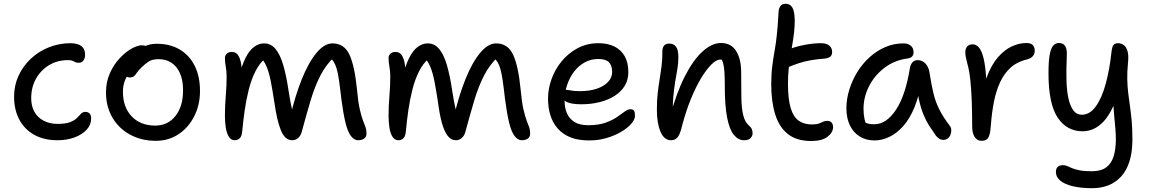

<svg xmlns="http://www.w3.org/2000/svg" viewBox="-20 -728 6043 1009"><path d="M282 9Q211 9 160 -19.5Q109 -48 81.5 -99.5Q54 -151 54 -220Q54 -279 77.5 -330Q101 -381 142 -419.5Q183 -458 237 -479.5Q291 -501 351 -501Q371 -501 388.5 -495.5Q406 -490 416.5 -477Q427 -464 427 -440Q427 -422 418.5 -410Q410 -398 393 -398Q382 -398 375.5 -401.5Q369 -405 361.5 -408.5Q354 -412 337 -412Q282 -412 238.5 -386Q195 -360 169.5 -315Q144 -270 144 -212Q144 -171 160.5 -141Q177 -111 208.5 -94Q240 -77 282 -77Q326 -77 349.5 -86.5Q373 -96 385 -108.5Q397 -121 406 -130.5Q415 -140 429 -140Q443 -140 451 -131Q459 -122 459 -106Q459 -72 435.5 -46.5Q412 -21 372 -6Q332 9 282 9Z M799 12Q723 12 663.5 -20.5Q604 -53 570.5 -110.5Q537 -168 537 -242Q537 -298 557.5 -343.5Q578 -389 609 -422Q640 -455 671.5 -472.5Q703 -490 725 -490Q736 -490 743.5 -487Q751 -484 756 -477.5Q761 -471 761 -460Q761 -440 752.5 -424Q744 -408 718 -394Q686 -375 666 -352.5Q646 -330 636 -303.5Q626 -277 626 -246Q626 -165 672 -116.5Q718 -68 796 -68Q862 -68 902 -118.5Q942 -169 942 -253Q942 -330 907.5 -373.5Q873 -417 813 -417Q781 -417 762 -405Q743 -393 723 -373Q707 -358 699.5 -346Q692 -334 684 -327.5Q676 -321 663 -321Q649 -321 640.5 -329.5Q632 -338 632 -359Q632 -382 646.5 -406.5Q661 -431 685.5 -451.5Q710 -472 740 -485Q770 -498 803 -498Q874 -498 925 -467.5Q976 -437 1003.5 -381.5Q1031 -326 1031 -250Q1031 -176 1000.5 -116.5Q970 -57 918 -22.5Q866 12 799 12Z M1214 9Q1194 9 1182.5 -9.5Q1171 -28 1166.5 -57.5Q1162 -87 1162 -120Q1162 -171 1166.5 -224Q1171 -277 1171 -327Q1171 -354 1166.5 -377.5Q1162 -401 1162 -424Q1162 -436 1171.5 -445.5Q1181 -455 1198 -455Q1218 -455 1229 -441Q1240 -427 1245.5 -401.5Q1251 -376 1251 -340L1235 -322Q1251 -385 1270.5 -424Q1290 -463 1315 -481.5Q1340 -500 1368 -500Q1404 -500 1428.5 -470Q1453 -440 1469 -384.5Q1485 -329 1496 -254Q1506 -189 1514 -156Q1522 -123 1532 -104L1504 -109Q1531 -225 1566.5 -313Q1602 -401 1643.5 -450.5Q1685 -500 1727 -500Q1789 -500 1816.5 -440.5Q1844 -381 1856 -258Q1862 -191 1871 -152.5Q1880 -114 1888 -93.5Q1896 -73 1901 -59.5Q1906 -46 1906 -27Q1906 -8 1893.5 0.5Q1881 9 1862 9Q1841 9 1824 -13.5Q1807 -36 1795.5 -83.5Q1784 -131 1774 -207Q1767 -269 1761.5 -306.5Q1756 -344 1749.5 -366Q1743 -388 1735 -401Q1727 -414 1715 -426L1737 -429Q1693 -388 1663.5 -330.5Q1634 -273 1612 -199Q1590 -125 1566 -36Q1560 -14 1546.5 -2.5Q1533 9 1516 9Q1477 9 1456 -43.5Q1435 -96 1422 -189Q1412 -255 1403 -301Q1394 -347 1381 -378Q1368 -409 1347 -428L1374 -421Q1344 -396 1322.5 -353.5Q1301 -311 1287.5 -258Q1274 -205 1266 -149Q1258 -93 1253 -39Q1251 -12 1240 -1.5Q1229 9 1214 9Z M2074 9Q2054 9 2042.5 -9.5Q2031 -28 2026.5 -57.5Q2022 -87 2022 -120Q2022 -171 2026.5 -224Q2031 -277 2031 -327Q2031 -354 2026.5 -377.5Q2022 -401 2022 -424Q2022 -436 2031.5 -445.5Q2041 -455 2058 -455Q2078 -455 2089 -441Q2100 -427 2105.5 -401.5Q2111 -376 2111 -340L2095 -322Q2111 -385 2130.5 -424Q2150 -463 2175 -481.5Q2200 -500 2228 -500Q2264 -500 2288.5 -470Q2313 -440 2329 -384.5Q2345 -329 2356 -254Q2366 -189 2374 -156Q2382 -123 2392 -104L2364 -109Q2391 -225 2426.5 -313Q2462 -401 2503.5 -450.5Q2545 -500 2587 -500Q2649 -500 2676.5 -440.5Q2704 -381 2716 -258Q2722 -191 2731 -152.5Q2740 -114 2748 -93.5Q2756 -73 2761 -59.5Q2766 -46 2766 -27Q2766 -8 2753.5 0.5Q2741 9 2722 9Q2701 9 2684 -13.5Q2667 -36 2655.5 -83.5Q2644 -131 2634 -207Q2627 -269 2621.5 -306.5Q2616 -344 2609.5 -366Q2603 -388 2595 -401Q2587 -414 2575 -426L2597 -429Q2553 -388 2523.5 -330.5Q2494 -273 2472 -199Q2450 -125 2426 -36Q2420 -14 2406.5 -2.5Q2393 9 2376 9Q2350 9 2332 -15Q2314 -39 2302 -83Q2290 -127 2282 -189Q2272 -255 2263 -301Q2254 -347 2241 -378Q2228 -409 2207 -428L2234 -421Q2204 -396 2182.5 -353.5Q2161 -311 2147.5 -258Q2134 -205 2126 -149Q2118 -93 2113 -39Q2111 -12 2100 -1.5Q2089 9 2074 9Z M3076 10Q3019 10 2978.5 -6Q2938 -22 2911.5 -52Q2885 -82 2872.5 -122Q2860 -162 2860 -210Q2860 -261 2878.5 -312.5Q2897 -364 2932 -406.5Q2967 -449 3016 -475Q3065 -501 3126 -501Q3173 -501 3208 -484Q3243 -467 3262.5 -433.5Q3282 -400 3282 -349Q3282 -308 3263 -277Q3244 -246 3210.5 -224.5Q3177 -203 3132 -191.5Q3087 -180 3035 -180Q2975 -180 2951 -196.5Q2927 -213 2927 -233Q2927 -245 2933 -250.5Q2939 -256 2953 -256Q2964 -256 2980.5 -252.5Q2997 -249 3028 -249Q3078 -249 3115.5 -261.5Q3153 -274 3175 -297Q3197 -320 3197 -350Q3197 -384 3180 -401Q3163 -418 3124 -418Q3085 -418 3052.5 -400Q3020 -382 2996.5 -351Q2973 -320 2960 -280.5Q2947 -241 2947 -198Q2947 -162 2959 -133.5Q2971 -105 2998 -87.5Q3025 -70 3071 -70Q3125 -70 3161.5 -83Q3198 -96 3222 -112.5Q3246 -129 3262.5 -141.5Q3279 -154 3293 -154Q3307 -154 3312 -146Q3317 -138 3317 -120Q3317 -100 3297.5 -77.5Q3278 -55 3244 -35Q3210 -15 3167 -2.5Q3124 10 3076 10Z M3890 9Q3860 9 3837 -18.5Q3814 -46 3801.5 -108.5Q3789 -171 3789 -272Q3789 -320 3787 -349Q3785 -378 3780.5 -395Q3776 -412 3768 -422Q3760 -432 3748 -443Q3768 -444 3782.5 -438.5Q3797 -433 3804 -418.5Q3811 -404 3812 -380Q3798 -401 3788.5 -408Q3779 -415 3765 -415Q3745 -415 3719 -389.5Q3693 -364 3665 -318Q3637 -272 3611 -208.5Q3585 -145 3565 -69Q3555 -25 3542 -8Q3529 9 3507 9Q3470 9 3451 -36Q3432 -81 3432 -151Q3432 -202 3436.5 -240Q3441 -278 3446.5 -311Q3452 -344 3456.5 -379Q3461 -414 3461 -459Q3461 -478 3470 -488.5Q3479 -499 3497 -499Q3520 -499 3532.5 -482.5Q3545 -466 3545 -428Q3545 -395 3539.5 -364Q3534 -333 3528 -297Q3522 -261 3518 -213.5Q3514 -166 3517 -102L3499 -107Q3533 -236 3577.5 -324Q3622 -412 3671.5 -457Q3721 -502 3769 -502Q3822 -502 3848.5 -460Q3875 -418 3875 -348Q3875 -270 3876 -214Q3877 -158 3886 -122Q3895 -86 3917 -67Q3927 -59 3931 -49.5Q3935 -40 3935 -27Q3935 -14 3924.5 -2.5Q3914 9 3890 9Z M4243 13Q4166 13 4120 -24Q4074 -61 4053.5 -128Q4033 -195 4033 -284Q4033 -338 4038.5 -381Q4044 -424 4051 -463Q4058 -502 4062 -541Q4067 -588 4068.5 -617.5Q4070 -647 4072 -672Q4074 -686 4082 -697Q4090 -708 4109 -708Q4141 -708 4151 -670.5Q4161 -633 4153 -557Q4148 -517 4142.5 -486Q4137 -455 4132.5 -425.5Q4128 -396 4124.5 -363.5Q4121 -331 4121 -288Q4121 -208 4135 -161Q4149 -114 4177 -94Q4205 -74 4246 -74Q4271 -74 4284 -79Q4297 -84 4306 -88.5Q4315 -93 4328 -93Q4342 -93 4350 -84Q4358 -75 4358 -60Q4358 -32 4329 -9.5Q4300 13 4243 13ZM4122 -375Q4096 -363 4081.5 -373Q4067 -383 4067 -402Q4067 -423 4077.5 -439Q4088 -455 4129 -470Q4165 -484 4210 -492.5Q4255 -501 4294 -501Q4323 -501 4338 -488.5Q4353 -476 4353 -455Q4353 -438 4343 -430Q4333 -422 4313 -420Q4271 -417 4238.5 -411Q4206 -405 4178.5 -396Q4151 -387 4122 -375Z M4576 10Q4531 10 4497.5 -11Q4464 -32 4446 -70Q4428 -108 4428 -159Q4428 -207 4443 -256Q4458 -305 4485 -349Q4512 -393 4549.5 -427Q4587 -461 4632 -480.5Q4677 -500 4728 -500Q4751 -500 4766 -488Q4781 -476 4781 -452Q4781 -440 4773.5 -431.5Q4766 -423 4751 -421Q4681 -412 4628.5 -372Q4576 -332 4547 -275Q4518 -218 4518 -156Q4518 -127 4523 -103.5Q4528 -80 4545 -43L4493 -112Q4516 -89 4531.5 -82Q4547 -75 4574 -75Q4638 -75 4688.5 -151Q4739 -227 4762 -372Q4766 -391 4776 -401.5Q4786 -412 4803 -412Q4827 -412 4844 -393.5Q4861 -375 4865 -345Q4874 -287 4884.5 -241.5Q4895 -196 4915 -155.5Q4935 -115 4969 -70Q4978 -60 4979 -47Q4980 -34 4975.5 -21.5Q4971 -9 4961.5 -1Q4952 7 4939 7Q4925 7 4916 1Q4907 -5 4899 -14Q4880 -41 4863 -67.5Q4846 -94 4832 -128.5Q4818 -163 4808 -210.5Q4798 -258 4794 -323L4827 -324Q4813 -232 4787 -167.5Q4761 -103 4726 -64.5Q4691 -26 4652.5 -8Q4614 10 4576 10Z M5138 12Q5123 12 5112 3Q5101 -6 5095 -23Q5089 -40 5089 -61Q5089 -126 5087 -189Q5085 -252 5079.5 -305Q5074 -358 5064 -392Q5058 -415 5055.5 -428Q5053 -441 5053 -454Q5053 -472 5062.5 -483.5Q5072 -495 5092 -495Q5110 -495 5124.5 -478.5Q5139 -462 5149 -421.5Q5159 -381 5163 -309Q5167 -237 5165 -127L5133 -156Q5140 -253 5164.5 -319.5Q5189 -386 5223.5 -426Q5258 -466 5297 -484Q5336 -502 5374 -502Q5399 -502 5408.5 -490Q5418 -478 5418 -461Q5418 -447 5409 -434.5Q5400 -422 5378 -416Q5326 -404 5292 -373.5Q5258 -343 5236.5 -297.5Q5215 -252 5203.5 -194Q5192 -136 5187 -68Q5185 -36 5179.5 -18.5Q5174 -1 5164 5.5Q5154 12 5138 12Z M5720 261Q5660 261 5617 250.5Q5574 240 5551.5 221Q5529 202 5529 175Q5529 159 5538 149.5Q5547 140 5566 140Q5579 140 5589.5 145Q5600 150 5614.5 156Q5629 162 5653.5 167Q5678 172 5717 172Q5766 172 5793.5 151.5Q5821 131 5832.5 93Q5844 55 5844 5Q5844 -24 5841.5 -52Q5839 -80 5836 -112Q5833 -144 5830 -186.5Q5827 -229 5826 -287L5860 -258Q5842 -189 5818.5 -145.5Q5795 -102 5768.5 -78.5Q5742 -55 5717 -46.5Q5692 -38 5670 -38Q5586 -38 5538 -110.5Q5490 -183 5490 -343Q5490 -410 5497 -444Q5504 -478 5516.5 -490Q5529 -502 5544 -502Q5560 -502 5570 -494.5Q5580 -487 5584 -470Q5588 -453 5586 -424Q5583 -361 5584.5 -306Q5586 -251 5595 -210.5Q5604 -170 5621 -147.5Q5638 -125 5665 -125Q5707 -125 5738.5 -168.5Q5770 -212 5790.5 -286.5Q5811 -361 5821 -454Q5824 -482 5831.5 -491.5Q5839 -501 5857 -501Q5871 -501 5884.5 -492Q5898 -483 5905 -460.5Q5912 -438 5908 -400Q5903 -349 5904 -311Q5905 -273 5909 -239.5Q5913 -206 5918 -171.5Q5923 -137 5927 -95Q5931 -53 5931 5Q5931 72 5915.5 120.5Q5900 169 5871.5 200Q5843 231 5804.5 246Q5766 261 5720 261Z"/></svg>

Font: Shantell Sans
Style: Regular
Weight: 400
Designer: Stephen Nixon, Anya Danilova, Shantell Martin
Foundry: Arrow Type
Version: Version 1.008;[ac192a2d6]